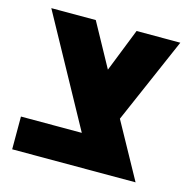

<svg xmlns="http://www.w3.org/2000/svg" viewBox="-89 -669 762 759"><g transform="rotate(15 291.5 -289.5)"><path d="M25 0V-134H274L30 -579H212L309 -402L379 -579H558L405 -227L530 0Z"/></g></svg>

Font: Assistant ExtraBold
Style: Regular
Weight: 800
Designer: Hebrew By Ben Nathan, Latin by Paul Hunt
Version: Version 3.000